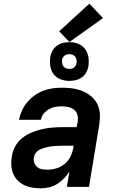

<svg xmlns="http://www.w3.org/2000/svg" viewBox="-20 -1014 640 1042"><path d="M201 8Q178 8 154.5 4Q131 0 111 -9.5Q91 -19 75.5 -35Q60 -51 51.5 -72Q43 -93 41.5 -116.5Q40 -140 44 -164Q48 -192 62 -218.5Q76 -245 99.5 -264Q123 -283 150.5 -294.5Q178 -306 206.5 -312.5Q235 -319 263 -321.5Q291 -324 319 -324H396L402 -356Q405 -374 400 -391Q395 -408 382 -418.5Q369 -429 352 -433Q335 -437 316 -437Q299 -437 281 -434Q263 -431 246 -421.5Q229 -412 217 -397Q205 -382 202 -364H83Q88 -389 99 -413.5Q110 -438 127.5 -459Q145 -480 167.5 -496Q190 -512 215 -521.5Q240 -531 265.5 -534.5Q291 -538 316 -538Q338 -538 359.5 -536Q381 -534 401.5 -528.5Q422 -523 440.5 -514Q459 -505 474.5 -492Q490 -479 501 -462Q512 -445 517.5 -424.5Q523 -404 522.5 -382.5Q522 -361 519 -339L463 0H343L357 -83Q344 -63 327 -45.5Q310 -28 290 -15.5Q270 -3 247 2.5Q224 8 202 8Q202 8 202 8Q202 8 202 8ZM236 -93Q260 -93 285 -100Q310 -107 330.5 -124Q351 -141 362.5 -164.5Q374 -188 378 -213L380 -223H319Q308 -223 297 -222.5Q286 -222 275 -221.5Q264 -221 253 -219Q242 -217 231.5 -214.5Q221 -212 210 -208Q199 -204 189 -198Q179 -192 172.5 -182Q166 -172 164 -161Q161 -146 165.5 -132Q170 -118 180.5 -108.5Q191 -99 206 -96Q221 -93 236 -93ZM356 -575Q331 -575 308 -584Q285 -593 271 -611.5Q257 -630 253 -655Q249 -680 253 -706Q256 -723 265 -739Q274 -755 289 -766Q304 -777 321.5 -781Q339 -785 356 -785Q373 -785 389 -781.5Q405 -778 418.5 -769.5Q432 -761 441.5 -748.5Q451 -736 456 -720.5Q461 -705 461.5 -688Q462 -671 460 -654Q457 -637 448 -621Q439 -605 424 -594Q409 -583 391 -579Q373 -575 356 -575ZM356 -640Q363 -640 369.5 -641.5Q376 -643 381.5 -647.5Q387 -652 390.5 -658Q394 -664 395 -670Q397 -680 395.5 -689.5Q394 -699 388.5 -706Q383 -713 374.5 -716.5Q366 -720 356 -720Q350 -720 343.5 -718.5Q337 -717 331 -712.5Q325 -708 321.5 -702Q318 -696 317 -690Q316 -680 317.5 -670.5Q319 -661 324 -654Q329 -647 338 -643.5Q347 -640 356 -640ZM357 -786 301 -844 465 -994 539 -916Z"/></svg>

Font: Iosevka Curly Extended Oblique
Style: Bold
Weight: 700
Width: 7
Italic angle: -9°
Monospace: yes
Designer: Belleve Invis
Foundry: Belleve Invis
Version: Version 11.1.0; ttfautohint (v1.8.3)